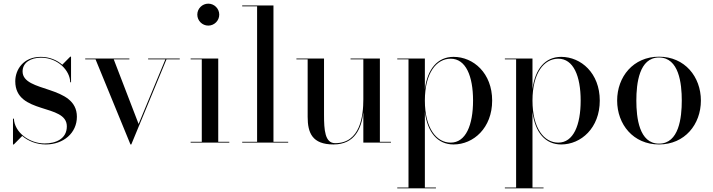

<svg xmlns="http://www.w3.org/2000/svg" viewBox="-20 -780 3900 1050"><path d="M55.5 10 101.5 -36.5C134.5 -8 180.5 10 230.5 10C327 10 400.5 -52.5 400.5 -141.5C400.5 -318 103.5 -271 103.5 -389.5C103.5 -437.5 147.5 -464.5 204 -464.5C296.5 -464.5 363 -394 364 -330H368.5V-470H364L320.5 -426C291.5 -451.5 251 -469 203 -469C108 -469 63.5 -399.5 63.5 -335.5C63.5 -151 345.5 -216 345.5 -89C345.5 -20 284 4.5 224.5 4.5C139.5 4.5 59 -57 56 -131H51V10Z M738 -102 602 -455.5H687.5V-460H446V-455.5H502.5L693.5 10H698L890.5 -455.5H963V-460H790V-455.5H884.5Z M1059 -700C1059 -667 1086 -640 1119 -640C1152 -640 1179 -667 1179 -700C1179 -733 1152 -760 1119 -760C1086 -760 1059 -733 1059 -700ZM1022.5 -4.5V0H1234V-4.5H1173.5V-460H1022.5V-455.5H1083.5V-4.5Z M1304.5 -4.5V0H1556V-4.5H1475.5V-750H1304.5V-745.5H1386V-4.5Z M2057.5 -4.5V-460H1897V-455.5H1967V-237C1967 -148 1951 3 1813 3C1757 3 1752 -68.5 1752 -152.5V-460H1601V-455.5H1662.5V-141C1662.5 -54 1687 10 1804 10C1922.5 10 1957 -81 1967 -165.5V0H2118V-4.5Z M2152.5 245.5V250H2364V245.5H2303.5V-167.5C2318 -55.5 2373.5 10 2460.5 10C2569 10 2671.5 -80 2671.5 -230C2671.5 -380 2569 -469 2460.5 -469C2373.5 -469 2318 -404 2303.5 -292.5V-460H2152.5V-455.5H2214V245.5ZM2303.5 -230C2303.5 -381.5 2367 -459 2444.5 -459C2527.5 -459 2567 -364 2567 -230C2567 -96 2527.5 0 2444.5 0C2367 0 2303.5 -78.5 2303.5 -230Z M2741 245.5V250H2952.5V245.5H2892V-167.5C2906.5 -55.5 2962 10 3049 10C3157.5 10 3260 -80 3260 -230C3260 -380 3157.5 -469 3049 -469C2962 -469 2906.5 -404 2892 -292.5V-460H2741V-455.5H2802.5V245.5ZM2892 -230C2892 -381.5 2955.5 -459 3033 -459C3116 -459 3155.5 -364 3155.5 -230C3155.5 -96 3116 0 3033 0C2955.5 0 2892 -78.5 2892 -230Z M3355 -230C3355 -100 3443 10 3584 10C3725 10 3813 -100 3813 -230C3813 -360 3725 -470 3584 -470C3443 -470 3355 -360 3355 -230ZM3460 -230C3460 -324 3475.5 -465.5 3584 -465.5C3693 -465.5 3708.5 -324 3708.5 -230C3708.5 -136 3693 5.5 3584 5.5C3475.5 5.5 3460 -136 3460 -230Z"/></svg>

Font: Bodoni* 36pt
Style: Regular
Weight: 400
Version: Version 2.3